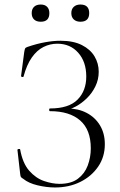

<svg xmlns="http://www.w3.org/2000/svg" viewBox="-20 -816 532 848"><path d="M243 -4Q294 -4 324 -26.5Q354 -49 367.5 -85Q381 -121 381 -161Q381 -243 334 -284Q287 -325 201 -325Q197 -325 197 -331Q197 -337 201 -337Q284 -337 322.5 -376Q361 -415 361 -478Q361 -543 325.5 -583Q290 -623 233 -623Q201 -623 172 -608.5Q143 -594 120.5 -562Q98 -530 84 -478Q83 -475 78 -476Q73 -477 73 -480L87 -586Q89 -598 91 -602Q93 -606 102 -609Q143 -623 179.5 -629.5Q216 -636 247 -636Q304 -636 341.5 -617Q379 -598 397.5 -567Q416 -536 416 -499Q416 -465 401.5 -435Q387 -405 363.5 -382Q340 -359 313.5 -345Q287 -331 263 -329L277 -337Q325 -337 362.5 -317.5Q400 -298 421.5 -262.5Q443 -227 443 -179Q443 -123 413.5 -80Q384 -37 334.5 -12.5Q285 12 223 12Q186 12 146 2.5Q106 -7 83 -26Q74 -31 72 -35Q70 -39 69 -49L57 -154Q57 -157 62.5 -158Q68 -159 69 -156Q80 -95 109 -62Q138 -29 174.5 -16.5Q211 -4 243 -4ZM160 -720Q141 -720 130.5 -730Q120 -740 120 -758Q120 -776 130.5 -786Q141 -796 160 -796Q178 -796 188 -786Q198 -776 198 -758Q198 -720 160 -720ZM335 -720Q317 -720 306 -730Q295 -740 295 -758Q295 -776 306 -786Q317 -796 335 -796Q374 -796 374 -758Q374 -720 335 -720Z"/></svg>

Font: Cormorant Infant Light
Style: Regular
Weight: 300
Designer: Christian Thalmann (Catharsis Fonts)
Foundry: Catharsis Fonts
Version: Version 4.001